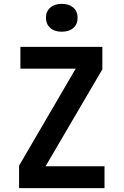

<svg xmlns="http://www.w3.org/2000/svg" viewBox="-20 -972 639 992"><path d="M299.3 -808.1Q261.2 -808.1 239.7 -827.6Q217.8 -847.2 217.3 -879.9Q217.3 -913.1 239.7 -932.6Q261.7 -952.1 299.3 -952.1Q336.9 -952.1 358.9 -932.6Q380.9 -913.1 380.9 -879.9Q380.9 -846.7 358.9 -827.6Q336.9 -808.1 299.3 -808.1ZM78.6 0V-116.2L371.1 -617.2H85.4V-730H508.8V-613.8L215.3 -112.8H520V0Z"/></svg>

Font: UDEV Gothic 35
Style: Bold
Weight: 700
Version: v2.1.0; ttfautohint (v1.8.4.7-5d5b-dirty) -l 6 -r 45 -G 200 